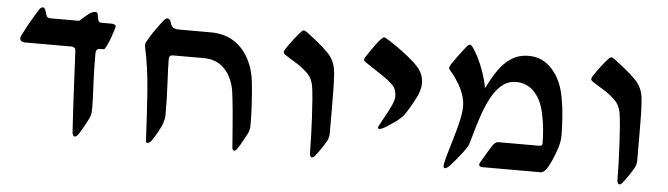

<svg xmlns="http://www.w3.org/2000/svg" viewBox="-40 -672 2916 838"><g transform="rotate(5 1418.0 -253.0)"><path d="M305.7 22Q300.3 22 298.1 16.8Q295.9 11.7 294.9 5.4Q291 -52.2 287.6 -115.2Q284.2 -178.2 281.5 -239.3Q278.8 -300.3 275.9 -350.6Q275.4 -360.4 270.3 -364.3Q265.1 -368.2 259.3 -368.2H52.7Q44.9 -368.2 38.3 -372.3Q31.7 -376.5 31.7 -385.7Q31.7 -391.1 39.6 -405.8Q52.7 -432.1 70.1 -462.4Q87.4 -492.7 102.5 -516.1Q109.4 -527.8 119.1 -527.8Q121.6 -527.8 125.5 -523.9Q129.4 -520 130.4 -515.1Q134.8 -500 138.2 -491.5Q141.6 -482.9 159.7 -482.9H278.3Q282.7 -482.9 294.2 -494.1Q305.7 -505.4 320.6 -516.6Q335.4 -527.8 349.1 -527.8Q358.4 -527.8 359.9 -514.6Q361.3 -505.4 363.8 -494.1Q366.2 -482.9 378.4 -482.9H424.3Q429.7 -482.9 435.8 -480.5Q441.9 -478 441.9 -473.6Q441.9 -467.8 438.5 -457.5Q435.1 -445.3 427 -422.9Q418.9 -400.4 410.2 -383.3Q407.2 -377 404.1 -372.6Q400.9 -368.2 394 -368.2H378.9Q370.6 -368.2 367.4 -361.1Q364.3 -354 364.3 -346.7Q364.3 -265.1 367.4 -211.7Q370.6 -158.2 371.1 -109.4Q371.1 -95.2 370.1 -85.7Q369.1 -76.2 362.3 -62Q356 -48.8 346.7 -32Q337.4 -15.1 326.7 2.4Q314.5 22 305.7 22Z M1003.9 22.5Q997.1 22.5 995.6 10.7Q993.7 -12.7 990.5 -56.2Q987.3 -99.6 982.9 -148.2Q978.5 -196.8 973.1 -235.4Q969.2 -264.2 954.6 -294.9Q939.9 -325.7 910.9 -346.9Q881.8 -368.2 835 -368.2H701.7Q685.1 -368.2 685.1 -350.6Q685.1 -317.9 688.7 -250.5Q692.4 -183.1 692.4 -106Q692.4 -96.2 689.9 -85.4Q687.5 -74.7 684.6 -66.9Q678.2 -50.8 666 -28.6Q653.8 -6.3 640.6 11.7Q633.3 22 624 22Q617.2 22 617.2 12.2Q611.8 -101.1 604.5 -201.7Q597.2 -302.2 580.6 -379.9Q579.1 -386.7 577.9 -392.3Q576.7 -397.9 576.7 -402.3Q576.7 -411.6 581.5 -418.5Q593.8 -440.9 607.7 -461.4Q621.6 -481.9 647 -515.1Q648.9 -517.6 653.8 -522.2Q658.7 -526.9 663.6 -526.9Q675.3 -526.9 680.2 -510.3Q685.5 -491.2 695.6 -487.1Q705.6 -482.9 718.8 -482.9H856.9Q917 -482.9 959 -456.1Q1001 -429.2 1025.4 -383.1Q1049.8 -336.9 1055.7 -279.8Q1060.1 -235.8 1063 -189Q1065.9 -142.1 1065.9 -94.2Q1065.9 -85.4 1064.2 -75.7Q1062.5 -65.9 1057.1 -56.2Q1047.9 -39.1 1037.6 -20Q1027.3 -1 1016.6 14.2Q1011.2 22.5 1003.9 22.5Z M1345.2 22.5Q1340.3 22.5 1337.6 16.6Q1335 10.7 1335 4.4Q1335 -23.9 1333.7 -64.2Q1332.5 -104.5 1330.3 -147.7Q1328.1 -190.9 1325.2 -228.5Q1322.3 -266.1 1318.4 -289.6Q1316.4 -302.2 1309.1 -317.9Q1301.8 -333.5 1286.6 -347.2Q1263.2 -368.7 1235.1 -385.5Q1207 -402.3 1191.4 -413.1Q1182.6 -418.5 1182.6 -424.3Q1182.6 -430.2 1188 -438.5Q1203.1 -461.4 1220.9 -484.6Q1238.8 -507.8 1252.4 -521.5Q1258.8 -526.9 1262.2 -526.9Q1264.6 -526.9 1274.9 -521Q1293.5 -507.3 1321.3 -485.1Q1349.1 -462.9 1371.6 -439.9Q1387.2 -424.8 1397.7 -402.1Q1408.2 -379.4 1410.2 -344.7Q1412.1 -315.9 1412.6 -283.9Q1413.1 -252 1413.3 -205.8Q1413.6 -159.7 1413.6 -88.4Q1413.6 -70.3 1404.8 -54.2Q1395.5 -37.6 1380.9 -16.6Q1366.2 4.4 1357.4 15.1Q1351.6 22.5 1345.2 22.5Z M1627.9 -127Q1621.1 -127 1621.1 -132.8Q1621.1 -135.3 1624.3 -141.1Q1627.4 -147 1628.4 -149.4Q1637.7 -167 1650.9 -190.4Q1664.1 -213.9 1674.3 -236.8Q1684.6 -259.8 1684.6 -274.9Q1684.6 -286.1 1680.9 -299.3Q1677.2 -312.5 1665.5 -324.7Q1650.4 -339.8 1626.7 -356.2Q1603 -372.6 1579.3 -387.7Q1555.7 -402.8 1541 -413.1Q1534.7 -418 1534.7 -423.3Q1534.7 -427.7 1539.1 -434.1Q1543.5 -441.4 1555.4 -458.7Q1567.4 -476.1 1580.3 -493.7Q1593.3 -511.2 1601.1 -518.6Q1609.4 -526.9 1613.8 -526.9Q1616.7 -526.9 1620.6 -524.9Q1643.6 -511.7 1672.1 -491.7Q1700.7 -471.7 1726.8 -450.4Q1752.9 -429.2 1768.1 -411.6Q1782.7 -395.5 1789.1 -377.9Q1795.4 -360.4 1795.4 -341.3Q1795.4 -312 1776.9 -275.6Q1758.3 -239.3 1739.7 -210.4Q1729 -194.3 1720.9 -186.8Q1712.9 -179.2 1701.2 -169.4Q1689.9 -161.6 1674.1 -150.9Q1658.2 -140.1 1645 -132.8Q1633.3 -127 1627.9 -127Z M1927.2 18.6Q1920.9 18.6 1920.9 9.8Q1920.9 -2.9 1930.2 -35.4Q1939.5 -67.9 1951.9 -108.9Q1964.4 -149.9 1973.6 -189.5Q1982.9 -229 1982.9 -256.3Q1982.9 -280.8 1975.1 -304.7Q1967.3 -328.6 1953.6 -352.5Q1945.8 -365.7 1936.5 -379.2Q1927.2 -392.6 1918.5 -401.9Q1907.7 -413.6 1907.7 -418.5Q1907.7 -422.9 1910.2 -427.5Q1912.6 -432.1 1915 -436.5Q1924.3 -450.7 1941.9 -474.4Q1959.5 -498 1971.7 -513.7Q1982.9 -527.8 1988.8 -527.8Q1994.1 -527.8 1998 -523.2Q2002 -518.6 2006.8 -511.2Q2027.8 -478.5 2041.7 -443.8Q2055.7 -409.2 2062.7 -383.3Q2069.8 -357.4 2069.8 -350.1Q2069.8 -347.2 2071.3 -347.2Q2073.2 -347.2 2074.2 -349.1Q2094.7 -392.1 2118.9 -426.5Q2143.1 -460.9 2175 -481.2Q2207 -501.5 2250 -501.5Q2297.9 -501.5 2333 -473.4Q2368.2 -445.3 2389.2 -397.5Q2401.9 -368.2 2408.9 -327.9Q2416 -287.6 2418.9 -245.6Q2421.9 -203.6 2421.9 -169.4Q2421.9 -149.4 2418.2 -133.3Q2414.6 -117.2 2410.2 -104.5Q2401.9 -80.6 2391.4 -56.4Q2380.9 -32.2 2369.1 -16.1Q2357.4 0 2345.2 0H2089.8Q2075.2 0 2075.2 -10.7Q2075.2 -15.6 2080.6 -23.4Q2093.8 -45.9 2105.2 -65.7Q2116.7 -85.4 2125.5 -98.6Q2133.3 -108.4 2138.7 -111.6Q2144 -114.7 2150.4 -114.7H2327.1Q2333 -114.7 2337.9 -116.7Q2342.8 -118.7 2342.8 -127.9Q2342.8 -151.4 2339.6 -187.7Q2336.4 -224.1 2327.6 -262.2Q2318.8 -300.3 2301.8 -327.1Q2282.7 -356.9 2257.8 -370.1Q2232.9 -383.3 2205.6 -383.3Q2169.9 -383.3 2143.1 -361.3Q2116.2 -339.4 2096.4 -302Q2076.7 -264.6 2061 -218Q2045.4 -171.4 2032.2 -122.6Q2027.8 -106 2024.7 -96.9Q2021.5 -87.9 2016.4 -79.8Q2011.2 -71.8 2001.5 -58.6Q1986.3 -38.6 1973.9 -23.9Q1961.4 -9.3 1947.8 5.9Q1935.1 18.6 1927.2 18.6Z M2692.4 22.5Q2687.5 22.5 2684.8 16.6Q2682.1 10.7 2682.1 4.4Q2682.1 -23.9 2680.9 -64.2Q2679.7 -104.5 2677.5 -147.7Q2675.3 -190.9 2672.4 -228.5Q2669.4 -266.1 2665.5 -289.6Q2663.6 -302.2 2656.2 -317.9Q2648.9 -333.5 2633.8 -347.2Q2610.4 -368.7 2582.3 -385.5Q2554.2 -402.3 2538.6 -413.1Q2529.8 -418.5 2529.8 -424.3Q2529.8 -430.2 2535.2 -438.5Q2550.3 -461.4 2568.1 -484.6Q2585.9 -507.8 2599.6 -521.5Q2606 -526.9 2609.4 -526.9Q2611.8 -526.9 2622.1 -521Q2640.6 -507.3 2668.5 -485.1Q2696.3 -462.9 2718.8 -439.9Q2734.4 -424.8 2744.9 -402.1Q2755.4 -379.4 2757.3 -344.7Q2759.3 -315.9 2759.8 -283.9Q2760.3 -252 2760.5 -205.8Q2760.7 -159.7 2760.7 -88.4Q2760.7 -70.3 2752 -54.2Q2742.7 -37.6 2728 -16.6Q2713.4 4.4 2704.6 15.1Q2698.7 22.5 2692.4 22.5Z"/></g></svg>

Font: David Libre Medium
Style: Regular
Weight: 500
Designer: Ismar David, J. Victor Gaultney, Annie Olsen and Meir Sadan
Foundry: Monotype Imaging Inc. & SIL International
Version: Version 1.100; ttfautohint (v1.8.4.7-5d5b)